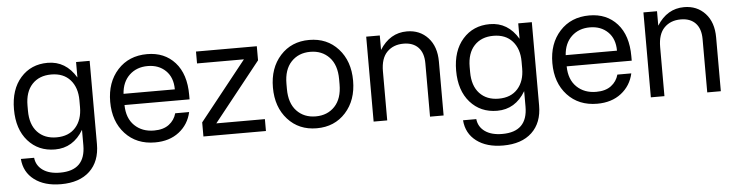

<svg xmlns="http://www.w3.org/2000/svg" viewBox="-45 -715 4325 1126"><g transform="rotate(-5 2117.5 -152.0)"><path d="M275 206Q178 206 118.5 161Q59 116 53 38H131Q136 84 174 111Q212 138 276 138Q425 138 425 -10V-101Q365 0 258 0Q160 0 99 -69Q38 -138 38 -255Q38 -372 99 -441Q160 -510 258 -510Q365 -510 425 -409V-500H505V-10Q505 92 444.5 149Q384 206 275 206ZM119 -240Q119 -159 160.5 -114.5Q202 -70 273 -70Q345 -70 385 -115Q425 -160 425 -235V-275Q425 -350 385 -395Q345 -440 273 -440Q202 -440 160.5 -395.5Q119 -351 119 -270Z M846 10Q737 10 670.5 -62Q604 -134 604 -250Q604 -365 670 -437.5Q736 -510 844 -510Q946 -510 1007.5 -441.5Q1069 -373 1069 -250V-224H686Q687 -146 731.5 -103Q776 -60 846 -60Q901 -60 934 -85Q967 -110 978 -150H1060Q1044 -78 987.5 -34Q931 10 846 10ZM686 -290H988Q988 -360 947 -400Q906 -440 841 -440Q776 -440 733.5 -400Q691 -360 686 -290Z M1131 -83 1407 -430H1131V-500H1489V-417L1213 -70H1499V0H1131Z M1968.5 -62.5Q1903 10 1798 10Q1693 10 1627.5 -62.5Q1562 -135 1562 -250Q1562 -365 1627.5 -437.5Q1693 -510 1798 -510Q1903 -510 1968.5 -437.5Q2034 -365 2034 -250Q2034 -135 1968.5 -62.5ZM1643 -235Q1643 -151 1686 -105.5Q1729 -60 1798 -60Q1867 -60 1910 -105.5Q1953 -151 1953 -235V-265Q1953 -349 1910 -394.5Q1867 -440 1798 -440Q1729 -440 1686 -394.5Q1643 -349 1643 -265Z M2133 0V-500H2213V-415Q2273 -510 2373 -510Q2449 -510 2497 -458Q2545 -406 2545 -317V0H2465V-314Q2465 -375 2434 -407.5Q2403 -440 2347 -440Q2287 -440 2250 -402.5Q2213 -365 2213 -289V0Z M2878 206Q2781 206 2721.5 161Q2662 116 2656 38H2734Q2739 84 2777 111Q2815 138 2879 138Q3028 138 3028 -10V-101Q2968 0 2861 0Q2763 0 2702 -69Q2641 -138 2641 -255Q2641 -372 2702 -441Q2763 -510 2861 -510Q2968 -510 3028 -409V-500H3108V-10Q3108 92 3047.5 149Q2987 206 2878 206ZM2722 -240Q2722 -159 2763.5 -114.5Q2805 -70 2876 -70Q2948 -70 2988 -115Q3028 -160 3028 -235V-275Q3028 -350 2988 -395Q2948 -440 2876 -440Q2805 -440 2763.5 -395.5Q2722 -351 2722 -270Z M3449 10Q3340 10 3273.5 -62Q3207 -134 3207 -250Q3207 -365 3273 -437.5Q3339 -510 3447 -510Q3549 -510 3610.5 -441.5Q3672 -373 3672 -250V-224H3289Q3290 -146 3334.5 -103Q3379 -60 3449 -60Q3504 -60 3537 -85Q3570 -110 3581 -150H3663Q3647 -78 3590.5 -34Q3534 10 3449 10ZM3289 -290H3591Q3591 -360 3550 -400Q3509 -440 3444 -440Q3379 -440 3336.5 -400Q3294 -360 3289 -290Z M3765 0V-500H3845V-415Q3905 -510 4005 -510Q4081 -510 4129 -458Q4177 -406 4177 -317V0H4097V-314Q4097 -375 4066 -407.5Q4035 -440 3979 -440Q3919 -440 3882 -402.5Q3845 -365 3845 -289V0Z"/></g></svg>

Font: TASA Orbiter Display
Style: Regular
Weight: 400
Designer: Weizhong Zhang
Version: Version 1.000;Glyphs 3.1.2 (3151)